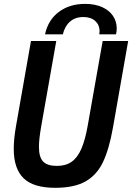

<svg xmlns="http://www.w3.org/2000/svg" viewBox="-20 -932 664 964"><path d="M49 -185Q49 -234.5 60.5 -299.5L135.5 -726H262.5L186.5 -295.5Q175.5 -232 175.5 -195Q175.5 -143 196.5 -121Q217.5 -99 265.5 -99Q310.5 -99 340 -120Q369.5 -141 388.8 -185.5Q408 -230 421 -304.5L495.5 -726H623.5L547 -290.5Q527.5 -181 496.2 -116.5Q465 -52 408.2 -20.5Q351.5 11 257 11Q148 11 98.5 -37Q49 -85 49 -185ZM407.5 -912.5Q455.5 -912.5 491.5 -896.8Q527.5 -881 546.8 -853Q566 -825 566 -789.5Q566 -774 562.5 -759.5H478.5Q480 -768 480 -776Q480 -807 458 -826.8Q436 -846.5 398.5 -846.5Q357.5 -846.5 331.2 -823.2Q305 -800 295.5 -759.5H206Q221.5 -831.5 275.2 -872Q329 -912.5 407.5 -912.5Z"/></svg>

Font: JuliaMono BoldItalic
Style: Regular
Weight: 700
Italic angle: -9°
Monospace: yes
Designer: cormullion
Foundry: corm
Version: Version 0.049; ttfautohint (v1.8.4)